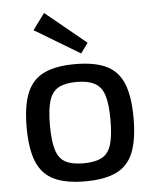

<svg xmlns="http://www.w3.org/2000/svg" viewBox="-53 -779 678 837"><g transform="rotate(-5 286.0 -360.5)"><path d="M286 -500Q372 -500 423.5 -475Q475 -450 497.5 -393.5Q520 -337 520 -244Q520 -150 497.5 -93.5Q475 -37 423.5 -12Q372 13 286 13Q201 13 149.5 -12Q98 -37 75 -93.5Q52 -150 52 -244Q52 -337 75 -393.5Q98 -450 149.5 -475Q201 -500 286 -500ZM286 -422Q236 -422 207 -406Q178 -390 166 -351.5Q154 -313 154 -244Q154 -175 166 -136Q178 -97 207 -81.5Q236 -66 286 -66Q336 -66 365.5 -81.5Q395 -97 407 -136Q419 -175 419 -244Q419 -313 407 -351.5Q395 -390 365.5 -406Q336 -422 286 -422ZM171 -734 349 -588 317 -544 119 -663Z"/></g></svg>

Font: Exo 2 Medium
Style: Regular
Weight: 500
Designer: Natanael Gama
Foundry: Natanael Gama
Version: Version 2.010